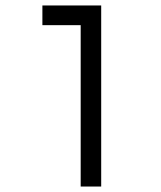

<svg xmlns="http://www.w3.org/2000/svg" viewBox="-20 -682 590 702"><path d="M350 -662V0H275V-590H135V-662Z"/></svg>

Font: Questrial
Style: Regular
Weight: 400
Designer: Joe Prince
Foundry: Joe Prince
Version: Version 1.002